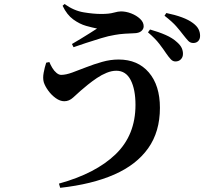

<svg xmlns="http://www.w3.org/2000/svg" viewBox="-20 -840 1040 938"><path d="M792.1 -578.8Q778.2 -599.8 758.2 -625.9Q738.2 -652 702.9 -682L713 -695.9Q754.9 -684.2 789.1 -669.2Q823.4 -654.2 846 -632.9Q862 -618.5 868.1 -604.6Q874.1 -590.7 873.8 -576.4Q873.8 -560.8 863.5 -550.2Q853.1 -539.6 836.8 -539.8Q824.3 -539.8 814.4 -550.4Q804.4 -561 792.1 -578.8ZM874.2 -670.9Q860.5 -689 841.6 -710.9Q822.7 -732.8 783.7 -763.2L792.6 -776.4Q835.2 -767.7 868.6 -755.4Q902 -743 922.7 -727.3Q942 -712.9 949.7 -697.7Q957.5 -682.5 957.5 -665Q957.5 -648.9 948.4 -639.4Q939.4 -629.9 923.8 -629.9Q909.2 -630.1 899.1 -641Q889 -651.9 874.2 -670.9ZM221.1 -536.9Q226.7 -523 235.6 -508.2Q244.4 -493.5 256.1 -483.8Q267.8 -474.2 278.8 -474.2Q301.6 -474.2 332.8 -485.6Q364 -497 401.5 -511.7Q438.9 -526.4 479.3 -537.8Q519.6 -549.2 559.6 -549.2Q653.1 -549.2 707.2 -486Q761.3 -422.8 761.3 -313.2Q761.3 -196.5 703.9 -115.7Q646.5 -34.9 538 12.8Q429.5 60.4 274.1 77.6L268 57Q446.9 7.7 544.4 -86Q641.9 -179.6 641.9 -327.6Q641.9 -403.3 618.5 -448.8Q595.1 -494.4 548.1 -494.4Q525.7 -494.4 501.3 -484.5Q476.8 -474.6 453.4 -458.8Q430 -443 409.4 -426.4Q388.7 -409.9 374 -396.8Q357.3 -381.9 337.5 -363.7Q317.7 -345.4 294.1 -345.4Q273.5 -345.4 252.3 -360.6Q231.1 -375.8 215.5 -397.6Q199.8 -419.3 193.8 -438.4Q188.3 -458.5 193.4 -485.1Q198.4 -511.7 205.7 -533.8ZM285.8 -811.8 295.2 -820.4Q341 -787.7 388.6 -779.8Q436.2 -771.8 474.6 -771.8Q512.9 -771.8 535.2 -778.1Q557.5 -784.3 570.9 -784.3Q595.7 -784.3 621.1 -774.4Q646.6 -764.5 664.3 -748Q681.9 -731.5 681.9 -711.7Q681.9 -697.9 670 -687.8Q658.2 -677.8 633.5 -677.5Q616.9 -677.2 589.8 -675.3Q562.8 -673.5 541 -669.4Q510.7 -664.6 473 -653.1Q435.3 -641.5 399.4 -629.8Q363.6 -618.2 339.3 -609.4L331.5 -625Q352 -637 375.1 -650.9Q398.1 -664.8 419.2 -678.2Q440.2 -691.6 454.2 -700.6Q432.2 -704.8 400.7 -713.6Q369.3 -722.4 338.1 -744.9Q307 -767.4 285.8 -811.8Z"/></svg>

Font: Noto Serif TC
Style: Regular
Weight: 200
Designer: Ryoko NISHIZUKA 西塚涼子 (kana & ideographs); Frank Grießhammer (Latin, Greek & Cyrillic); Wenlong ZHANG 张文龙 (bopomofo); San
Foundry: Adobe
Version: Version 2.001;hotconv 1.1.0;makeotfexe 2.6.0